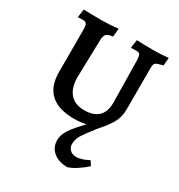

<svg xmlns="http://www.w3.org/2000/svg" viewBox="-176 -624 918 984"><g transform="rotate(30 283.0 -132.0)"><path d="M252 145Q252 115 273.5 82.5Q295 50 342 2Q305 9 273 9Q86 9 86 -160V-411Q86 -436 80 -444.5Q74 -453 57 -453L31 -452L29 -455L36 -501Q80 -499 140 -499Q182 -499 240 -505L235 -456Q208 -453 198.5 -444Q189 -435 187 -414L181 -186Q181 -123 210 -89Q239 -55 294 -55Q406 -55 406 -164L402 -411Q401 -437 396 -445Q391 -453 375 -453L345 -452L343 -455L350 -501Q394 -499 445 -499Q497 -499 537 -504L533 -457Q500 -450 491 -443Q482 -436 482 -416V-169Q482 -121 461 -85Q440 -49 401 -6Q360 46 344 71.5Q328 97 328 126Q328 146 342 159.5Q356 173 378 173Q396 173 416.5 166Q437 159 452 150L469 176Q446 197 418 215.5Q390 234 366 241Q315 241 283.5 215Q252 189 252 145Z"/></g></svg>

Font: Alegreya SC Medium
Style: Regular
Weight: 500
Designer: Juan Pablo del Peral
Foundry: Huerta Tipografica
Version: Version 2.007; ttfautohint (v1.6)